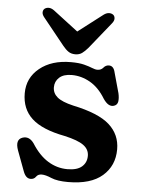

<svg xmlns="http://www.w3.org/2000/svg" viewBox="-52 -745 595 798"><g transform="rotate(5 245.5 -345.5)"><path d="M239 -433Q205 -433 187 -416.8Q169 -400.5 169 -376Q169 -351 188.8 -334.5Q208.5 -318 255.5 -307Q363 -284.5 408.2 -243.8Q453.5 -203 453.5 -141.5Q453.5 -73 405 -30.8Q356.5 11.5 261.5 11.5Q216.5 11.5 191.5 0.8Q166.5 -10 150.5 -10Q135 -10 127.5 1Q120 12 105.5 12Q85.5 12 75 -16.5L43.5 -101Q27.5 -145 57 -155.5Q84.5 -165 105 -136.5Q135.5 -88 173.2 -64.8Q211 -41.5 254.5 -41.5Q295 -41.5 314.8 -58.8Q334.5 -76 334.5 -104Q334.5 -131 310.8 -148.2Q287 -165.5 231 -178Q136.5 -196 93.5 -235.5Q50.5 -275 50.5 -340.5Q50.5 -405 100.5 -445.5Q150.5 -486 231 -486Q264.5 -486 285.8 -480.5Q307 -475 320.2 -469.5Q333.5 -464 342.5 -464Q358 -464 367 -475Q376 -486 389.5 -486Q409 -486 415 -459L438.5 -374.5Q443 -354.5 440.8 -340Q438.5 -325.5 424.5 -321Q401.5 -313.5 379.5 -346.5Q352.5 -391 315.8 -412Q279 -433 239 -433ZM297.5 -551Q285 -536.5 273.5 -528.2Q262 -520 245.5 -520Q228.5 -520 216.8 -528Q205 -536 193 -551L104 -661.5Q95 -672.5 95.2 -682Q95.5 -691.5 101.5 -697Q109 -703 119.8 -702.8Q130.5 -702.5 142 -694L245.5 -615L348.5 -694Q360 -702.5 370.8 -702.8Q381.5 -703 389 -697Q395 -691.5 395.2 -682Q395.5 -672.5 386.5 -661.5Z"/></g></svg>

Font: Fraunces 9pt S050 SemiBold
Style: Regular
Weight: 600
Version: Version 1.000; ttfautohint (v1.8.3)